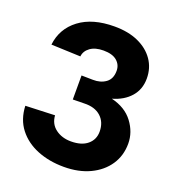

<svg xmlns="http://www.w3.org/2000/svg" viewBox="-134 -832 869 954"><g transform="rotate(20 300.0 -355.0)"><path d="M310 16Q232 16 169 -9.5Q106 -35 68 -84Q30 -133 27 -204L182 -210Q185 -165 218.5 -140Q252 -115 300 -115Q356 -115 387 -141Q418 -167 418 -209Q418 -259 386 -288Q354 -317 298 -315L238 -314V-441L298 -440Q338 -439 366 -459Q394 -479 394 -522Q394 -554 370 -574.5Q346 -595 299 -595Q255 -595 229 -576Q203 -557 200 -528L45 -534Q55 -621 124.5 -673.5Q194 -726 310 -726Q383 -726 436 -702Q489 -678 518.5 -635.5Q548 -593 548 -537Q548 -480 513.5 -440.5Q479 -401 419 -384Q494 -366 533 -314Q572 -262 572 -202Q572 -138 539 -89Q506 -40 447 -12Q388 16 310 16Z"/></g></svg>

Font: Geist Mono UltraBlack
Style: Regular
Weight: 900
Monospace: yes
Designer: Basement.studio, Andrés Briganti, Mateo Zaragoza
Foundry: Basement.studio, Vercel, Andrés Briganti, Guido Ferreyra, Mateo Zaragoza
Version: Version 1.400; ttfautohint (v1.8.4.7-5d5b)